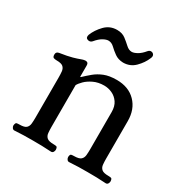

<svg xmlns="http://www.w3.org/2000/svg" viewBox="-158 -810 914 945"><g transform="rotate(30 299.5 -338.0)"><path d="M49 3Q42 3 37.5 -3.5Q33 -10 33 -17Q35 -32 41 -33.5Q47 -35 57 -35Q85 -35 95 -44.5Q105 -54 106.5 -70Q108 -86 108 -103V-332Q108 -350 106.5 -365.5Q105 -381 95 -390.5Q85 -400 57 -400Q48 -400 40.5 -402.5Q33 -405 33 -420Q33 -435 49 -438Q95 -445 119.5 -452Q144 -459 156.5 -464Q169 -469 179 -470Q187 -471 192.5 -467Q198 -463 198 -451V-388H201Q221 -407 242 -424.5Q263 -442 291.5 -453.5Q320 -465 362 -465Q430 -465 470 -424Q510 -383 510 -316V-103Q510 -86 511.5 -70Q513 -54 523.5 -44.5Q534 -35 562 -35Q571 -35 577.5 -33.5Q584 -32 585 -17Q585 -10 581 -3.5Q577 3 569 3Q540 1 515.5 0.5Q491 0 464 0Q437 0 413 0.5Q389 1 360 3Q353 3 348.5 -3.5Q344 -10 344 -17Q345 -32 351.5 -33.5Q358 -35 367 -35Q395 -35 405.5 -44.5Q416 -54 417.5 -70Q419 -86 419 -103V-315Q419 -348 404.5 -369Q390 -390 368 -400Q346 -410 323 -410Q289 -410 263 -397.5Q237 -385 221 -369Q205 -353 199 -341V-103Q199 -86 200.5 -70Q202 -54 212.5 -44.5Q223 -35 251 -35Q260 -35 266.5 -33.5Q273 -32 274 -17Q274 -10 270 -3.5Q266 3 258 3Q229 1 204.5 0.5Q180 0 153 0Q126 0 102 0.5Q78 1 49 3ZM345 -554Q317 -555 297.5 -569Q278 -583 263 -597.5Q248 -612 230 -612Q218 -612 200.5 -602.5Q183 -593 164 -570Q154 -559 139.5 -564Q125 -569 131 -588Q144 -621 172 -650Q200 -679 241 -679Q270 -679 289 -664.5Q308 -650 323.5 -635.5Q339 -621 356 -621Q368 -621 386 -631Q404 -641 422 -663Q430 -672 439.5 -671Q449 -670 454 -662Q459 -654 453 -641Q440 -609 412.5 -581.5Q385 -554 345 -554Z"/></g></svg>

Font: Alice
Style: Regular
Weight: 400
Designer: Ksenia Yerulevich
Foundry: Cyreal (http://www.cyreal.org/)
Version: Version 2.003; ttfautohint (v1.8.3)